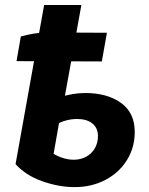

<svg xmlns="http://www.w3.org/2000/svg" viewBox="-20 -740 599 770"><path d="M167.6 -609.8 408.8 -608.6 388.4 -493.6 46.2 -494.8 63.6 -593.8Q86.4 -600.2 114.4 -605Q142.4 -609.8 167.6 -609.8ZM42.4 -81.8 157 -720H306.4L223.8 -264.4L218.6 -257.4L186.8 -76.4L178.2 -135Q199 -118.2 224.9 -108.8Q250.8 -99.4 275.8 -99.4Q303.2 -99.4 325.4 -111.4Q347.6 -123.4 360.2 -145Q372.8 -166.6 372.8 -194.8Q372.8 -226.4 350.7 -244.6Q328.6 -262.8 289 -262.8Q262.4 -262.8 236.7 -254.5Q211 -246.2 196.2 -232.8L221 -350.6Q247.4 -358.6 271.9 -362.8Q296.4 -367 321.6 -367Q410 -367 465.2 -327.4Q520.4 -287.8 520.4 -210.6Q520.4 -148.8 489.2 -98.2Q458 -47.6 402.8 -18.6Q347.6 10.4 279.4 10.4Q215.8 10.4 149.3 -13.2Q82.8 -36.8 42.4 -81.8Z"/></svg>

Font: Fixel Italic Variable 20240409 Display Thin
Style: Italic
Weight: 100
Italic angle: -10°
Designer: AlfaBravo + MacPaw
Foundry: Kyrylo Tkachov, Marchela Mozhyna, Serhii Makarenko, Maria Weinstein, Zakhar Kryvoshyya
Version: Version 1.211;Glyphs 3.2 (3225)